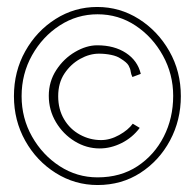

<svg xmlns="http://www.w3.org/2000/svg" viewBox="-20 -551 540 551"><path d="M260 -20Q195 -20 140 -54.5Q85 -89 52.5 -147Q20 -205 20 -275Q20 -346 52.5 -404Q85 -462 139.5 -496.5Q194 -531 259 -531Q324 -531 378.5 -496.5Q433 -462 466 -404Q499 -346 499 -275Q499 -206 468 -148Q437 -90 383 -55Q329 -20 260 -20ZM260 -42Q326 -42 374.5 -74Q423 -106 450 -159Q477 -212 477 -276Q477 -338 447.5 -391.5Q418 -445 369 -477.5Q320 -510 260 -510Q201 -510 151.5 -478Q102 -446 72 -392.5Q42 -339 42 -275Q42 -212 72 -159Q102 -106 151.5 -74Q201 -42 260 -42ZM266 -125Q228 -125 194.5 -145.5Q161 -166 140.5 -200.5Q120 -235 120 -276Q120 -317 141.5 -350Q163 -383 195.5 -402Q228 -421 259 -421Q308 -421 341.5 -399Q375 -377 384 -339L360 -330Q356 -338 355 -346Q354 -354 349 -363Q344 -372 326 -383Q316 -390 299 -393.5Q282 -397 264 -397Q237 -397 210 -382Q183 -367 165 -340Q147 -313 147 -275Q147 -237 164 -208.5Q181 -180 209.5 -164.5Q238 -149 270 -149Q296 -149 322 -163.5Q348 -178 361 -196L381 -184Q360 -156 329 -140.5Q298 -125 266 -125Z"/></svg>

Font: Inconsolata ExtraLight
Style: Regular
Weight: 200
Monospace: yes
Designer: Raph Levien, Cyreal, Brenton Simpson
Foundry: Raph Levien, Cyreal, Google
Version: Version 3.001; ttfautohint (v1.8.2.53-6de2)